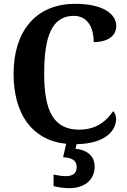

<svg xmlns="http://www.w3.org/2000/svg" viewBox="-20 -744 666 1004"><path d="M342 240C422 240 475 197 475 126C475 73 435 39 375 34L380 10C539 7 587 -67 587 -121C587 -137 581 -155 572 -163C540 -117 490 -66 394 -66C261 -66 211 -163 211 -358C211 -551 250 -661 366 -661C445 -661 470 -589 470 -524C547 -524 588 -559 588 -608C588 -672 517 -724 374 -724C162 -724 51 -575 51 -358C51 -152 144 -11 326 8L310 78C351 81 381 91 381 130C381 164 359 177 324 177C307 177 283 174 260 169V229C283 236 322 240 342 240Z"/></svg>

Font: Noto Serif Georgian SemiCondensed Bold
Style: Regular
Weight: 700
Width: 4
Designer: Monotype Design Team, Akaki Razmadze
Foundry: Google LLC
Version: Version 2.003